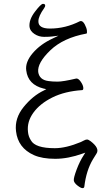

<svg xmlns="http://www.w3.org/2000/svg" viewBox="-20 -816 568 995"><path d="M231 -396Q250 -393 278.5 -393Q307 -393 375 -409H377Q387 -409 398.5 -392.5Q410 -376 411.5 -363Q413 -350 406 -349Q316 -343 251.5 -311Q187 -279 153 -232Q119 -185 125 -133Q127 -109 140 -89Q162 -48 264 -48Q322 -48 399 -80Q404 -82 414 -87.5Q424 -93 431 -93Q438 -93 450 -84Q498 -47 480 -20Q474 -10 462 9Q427 67 417 151Q416 159 407.5 159Q399 159 381.5 145.5Q364 132 362.5 119Q361 106 377 63Q393 20 414 -12L422 -25L408 -20Q333 7 266 7Q199 7 156 -12Q73 -49 63 -136Q55 -203 102.5 -261.5Q150 -320 207 -347L220 -354L206 -357Q125 -377 116 -451Q110 -494 149.5 -540.5Q189 -587 254 -617L283 -631L251 -627Q236 -625 208.5 -625Q181 -625 158.5 -640Q136 -655 133 -676Q129 -713 160.5 -754.5Q192 -796 202.5 -796Q213 -796 214 -789Q215 -782 209 -774Q179 -732 179 -706Q178 -668 239 -668Q319 -668 394 -706Q397 -707 399 -707Q410 -707 419.5 -689Q429 -671 430.5 -657Q432 -643 428 -642Q308 -620 240.5 -555Q173 -490 178 -443Q184 -402 231 -396Z"/></svg>

Font: ToneOZ-Pinyin-WenKai-Light
Style: Light
Weight: 300
Designer: Fontworks Inc.
Foundry: ToneOZ
Version: Version 0.240331